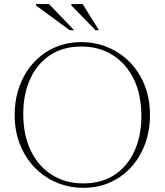

<svg xmlns="http://www.w3.org/2000/svg" viewBox="-20 -886 786 916"><path d="M367 -685Q437.5 -685 497.2 -659.2Q557 -633.5 601.8 -586.8Q646.5 -540 671 -476.5Q695.5 -413 695.5 -338Q695.5 -262.5 672 -199Q648.5 -135.5 605.8 -88.5Q563 -41.5 505.2 -15.8Q447.5 10 378.5 10Q308.5 10 248.5 -15.8Q188.5 -41.5 144 -88.2Q99.5 -135 74.8 -198.5Q50 -262 50 -337Q50 -412.5 73.5 -476Q97 -539.5 139.8 -586.5Q182.5 -633.5 240.5 -659.2Q298.5 -685 367 -685ZM377 -11Q465 -11 527 -52.2Q589 -93.5 621.8 -166.2Q654.5 -239 654.5 -332Q654.5 -435 617.8 -509.5Q581 -584 516.5 -624Q452 -664 369 -664Q281 -664 218.8 -622.8Q156.5 -581.5 123.8 -509Q91 -436.5 91 -343Q91 -240 127.8 -165.5Q164.5 -91 229 -51Q293.5 -11 377 -11ZM333.5 -742H312.5L151.5 -860V-866.5H214ZM452 -742H435.5L320.5 -860V-866.5H374.5Z"/></svg>

Font: Newsreader 24pt ExtraLight
Style: Regular
Weight: 250
Designer: Hugues Gentile
Foundry: Production Type
Version: Version 1.003